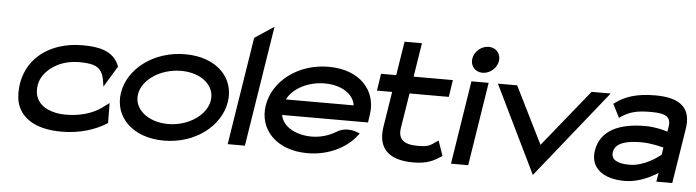

<svg xmlns="http://www.w3.org/2000/svg" viewBox="-44 -831 3745 1033"><g transform="rotate(5 1828.5 -314.5)"><path d="M64 -226C59 -193 59 -160 65 -131C84 -48 162 11 308 11C412 11 493 -18 550 -54L555 -57L554 -165L512 -134C468 -104 405 -82 323 -82C295 -82 271 -86 248 -93C187 -112 149 -157 160 -226C163 -246 171 -266 183 -283C219 -332 283 -370 375 -370C464 -370 499 -349 509 -276L513 -250L582 -364L580 -369C548 -450 463 -462 383 -462C338 -462 296 -456 256 -443C156 -410 82 -337 64 -226Z M610 -226C589 -95 692 11 862 11C1032 11 1166 -95 1187 -226C1208 -357 1107 -462 937 -462C767 -462 631 -357 610 -226ZM702 -226C715 -307 814 -371 923 -371C1032 -371 1108 -307 1095 -226C1082 -145 985 -80 877 -80C768 -80 689 -145 702 -226Z M1206 0H1299L1402 -651L1298 -582Z M1392 -226C1371 -95 1469 11 1637 11C1749 11 1846 -37 1901 -109L1909 -119L1899 -123C1898 -123 1838 -152 1783 -117C1745 -94 1700 -80 1652 -80C1563 -80 1494 -122 1484 -182H1948L1954 -224C1975 -356 1880 -462 1712 -462C1544 -462 1413 -357 1392 -226ZM1497 -267C1526 -327 1608 -371 1698 -371C1788 -371 1855 -328 1863 -267Z M1981 -357H2063L2032 -161C2017 -52 2072 11 2209 11C2285 11 2318 -9 2355 -32L2363 -37L2335 -118L2324 -111C2291 -89 2287 -80 2224 -80C2146 -80 2117 -110 2127 -170L2157 -357H2369L2383 -449H2171L2200 -632H2106L2077 -449H1995Z M2477 -573C2471 -533 2499 -502 2538 -502C2577 -502 2615 -533 2621 -573C2627 -613 2599 -644 2560 -644C2521 -644 2483 -613 2477 -573ZM2412 0H2505L2576 -451H2483Z M2626 -451 2856 22 3235 -451H3132L2883 -143L2730 -451Z M3177 -137C3163 -46 3230 11 3351 11C3426 11 3494 -25 3529 -48L3521 0H3607L3654 -296C3672 -407 3615 -462 3475 -462C3373 -462 3311 -439 3262 -403L3254 -397L3291 -324L3302 -332C3349 -363 3389 -371 3461 -371C3542 -371 3570 -353 3561 -298L3557 -273C3533 -281 3488 -293 3437 -293C3298 -293 3195 -250 3177 -137ZM3274 -138C3282 -189 3343 -204 3423 -204C3474 -204 3523 -191 3543 -186L3537 -147C3523 -135 3449 -78 3369 -78C3303 -78 3268 -97 3274 -138Z"/></g></svg>

Font: Charger Pro
Style: ExBdSuExtObl
Weight: 400
Designer: Jasper
Foundry: Cannot Into Space Fonts
Version: Version 1.09